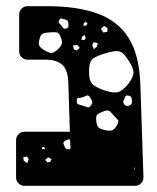

<svg xmlns="http://www.w3.org/2000/svg" viewBox="-20 -601 509 621"><path d="M59 0Q48 0 40 -8Q32 -16 32 -27V-148Q32 -159 40 -167Q48 -175 59 -175H206L201 -333Q200 -374 182 -391Q164 -408 127 -408H69Q58 -408 50 -416Q42 -424 42 -435V-554Q42 -565 50 -573Q58 -581 69 -581H132Q230 -581 296 -557Q362 -533 396.5 -477.5Q431 -422 434 -327L444 -27Q444 -16 436 -8Q428 0 417 0ZM201 -528Q201 -535 191 -538Q184 -539 180 -541Q176 -543 172 -537Q168 -531 170.5 -527.5Q173 -524 178 -519Q182 -513 185 -510Q188 -507 195 -509Q202 -512 201.5 -516Q201 -520 201 -528ZM263 -524 258 -531 251 -526 250 -518H258ZM328 -510 317 -517 306 -508 314 -496 327 -498ZM176 -482Q171 -496 161.5 -496.5Q152 -497 136 -496Q123 -495 117 -491.5Q111 -488 108 -475Q104 -462 106.5 -455Q109 -448 121 -440Q134 -432 142 -430Q150 -428 162 -437Q175 -448 179 -456.5Q183 -465 176 -482ZM253 -488 245 -482 243 -473 252 -471 258 -478ZM296 -462 283 -464 278 -455 284 -442 294 -451ZM230 -456 216 -454 219 -441 228 -438 238 -446ZM392 -411Q377 -434 362.5 -435.5Q348 -437 322 -429Q295 -421 282 -412.5Q269 -404 268 -375Q267 -344 277 -331.5Q287 -319 317 -309Q346 -299 361.5 -303Q377 -307 396 -331Q414 -355 411.5 -371Q409 -387 392 -411ZM270 -288Q265 -294 260.5 -292Q256 -290 249 -287Q240 -284 234 -284Q228 -284 228 -275Q228 -265 233.5 -263.5Q239 -262 248 -259Q257 -256 263 -254Q269 -252 274 -260Q280 -269 278 -274Q276 -279 270 -288ZM395 -292Q388 -293 386 -289.5Q384 -286 381 -279Q376 -270 382 -263Q390 -255 399 -260Q408 -264 407 -275Q406 -283 404.5 -286.5Q403 -290 395 -292ZM344 -232Q337 -241 331.5 -243Q326 -245 315 -241Q302 -236 296 -231.5Q290 -227 291 -214Q292 -198 296.5 -191.5Q301 -185 316 -181Q332 -177 340.5 -179Q349 -181 358 -195Q366 -208 360 -214.5Q354 -221 344 -232ZM189 -127Q192 -118 201 -118Q206 -118 208 -120L207 -149Q200 -153 189 -144Q184 -140 185 -136.5Q186 -133 189 -127ZM123 -126 117 -125 115 -118 126 -120ZM73 -86 67 -95 55 -92 57 -81 68 -73ZM147 -86 136 -92 126 -84 133 -76 142 -77ZM414 -63V-52Q417 -54 415.5 -57.5Q414 -61 414 -63Z"/></svg>

Font: Rubik Moonrocks
Style: Regular
Weight: 400
Designer: Hubert and Fischer, NaN
Foundry: Hubert and Fischer, NaN
Version: Version 2.200